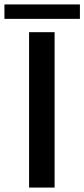

<svg xmlns="http://www.w3.org/2000/svg" viewBox="-41 -845 380 865"><path d="M90 -700V0H205V-700ZM-21 -760H319V-825H-21Z"/></svg>

Font: Goli Medium
Style: Regular
Weight: 500
Designer: jaikishan Patel
Foundry: MagicType
Version: Version 1.000;Glyphs 3.2 (3242)